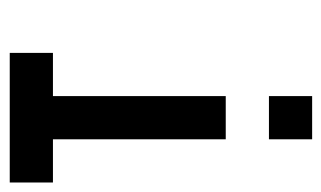

<svg xmlns="http://www.w3.org/2000/svg" viewBox="-156 -339 676 404"><g transform="rotate(-90 182.0 -137.0)"><path d="M0 -454.5H90.9V-363.6H0ZM90.9 -454.5H181.8V-363.6H90.9ZM181.8 -454.5H272.7V-363.6H181.8ZM90.9 -363.6H181.8V-272.7H90.9ZM90.9 -272.7H181.8V-181.8H90.9ZM90.9 -181.8H181.8V-90.9H90.9ZM90.9 -90.9H181.8V0H90.9ZM90.9 90.9H181.8V181.8H90.9Z"/></g></svg>

Font: Micro 5
Style: Regular
Weight: 400
Designer: Sarah Cadigan-Fried
Version: Version 1.000; ttfautohint (v1.8.4.7-5d5b)